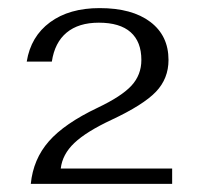

<svg xmlns="http://www.w3.org/2000/svg" viewBox="-20 -727 491 474"><path d="M221 -461Q280 -489 304.5 -515.5Q329 -542 329 -579Q329 -624 302.5 -647.5Q276 -671 224 -671Q174 -671 144.5 -646.5Q115 -622 108 -575H46Q56 -637 103.5 -672Q151 -707 226 -707Q306 -707 351 -673Q396 -639 396 -579Q396 -533 365 -500.5Q334 -468 255 -431Q193 -402 163.5 -374Q134 -346 130 -311H405V-273H56Q62 -334 100.5 -378Q139 -422 221 -461Z"/></svg>

Font: Fahkwang Light
Style: Regular
Weight: 300
Version: Version 1.000; ttfautohint (v1.6)